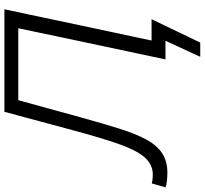

<svg xmlns="http://www.w3.org/2000/svg" viewBox="-86 -704 907 850"><g transform="rotate(-90 367.0 -279.5)"><path d="M26.5 8.5Q9.5 8.5 -8.8 6.5Q-27 4.5 -38 0.5L-20.5 -60.5Q-11 -58 -0.5 -57Q10 -56 18 -56Q64 -56 95.8 -93.2Q127.5 -130.5 154.8 -208.8Q182 -287 215 -410Q235 -484.5 255.5 -560.5Q276 -636.5 296.5 -713H750.5Q738 -654.5 725.8 -597.5Q713.5 -540.5 699.5 -472.5L649.5 -237Q639 -188 630 -145.8Q621 -103.5 612 -61.5H706.5Q693 -33.5 679.8 -6Q666.5 21.5 654 48Q641 74.5 628.5 101Q616 127.5 603 154H540L611 0H528.5Q541 -59.5 553 -115.2Q565 -171 579 -237.5L627.5 -466Q638 -517 647.5 -561.8Q657 -606.5 666.5 -651.5H348Q329.5 -584.5 310.8 -516.5Q292 -448.5 272.5 -377Q245 -277.5 222.2 -205Q199.5 -132.5 174 -85.2Q148.5 -38 113.2 -14.8Q78 8.5 26.5 8.5Z"/></g></svg>

Font: Commissioner Light
Style: Italic
Weight: 300
Italic angle: -12°
Designer: Kostas Bartsokas
Foundry: Kostas Bartsokas
Version: Version 1.000; ttfautohint (v1.8.3)